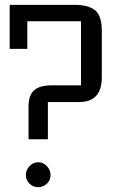

<svg xmlns="http://www.w3.org/2000/svg" viewBox="-20 -770 521 794"><path d="M401 -450Q401 -348 307 -348H178V-194H98V-329Q98 -376 121 -396.5Q144 -417 193 -417H315V-682H93V-568H20V-750H289Q344 -750 372.5 -728Q401 -706 401 -643ZM138 -99Q159 -99 174 -83Q189 -67 189 -46Q189 -25 174 -10.5Q159 4 138 4Q117 4 102 -10.5Q87 -25 87 -46Q87 -67 102 -83Q117 -99 138 -99Z"/></svg>

Font: Kelly Slab
Style: Regular
Weight: 400
Designer: Denis Masharov
Foundry: Denis Masharov
Version: Version 1.001